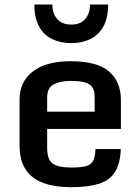

<svg xmlns="http://www.w3.org/2000/svg" viewBox="-20 -797 599 829"><path d="M64.5 -170.4V-366.7Q64.5 -444.3 121.8 -488.5Q179.2 -532.7 284.2 -532.7Q400.4 -532.7 451.2 -488Q502 -443.4 502 -365.7V-240.2H183.6V-159.2Q183.6 -106.9 208 -90.3Q232.4 -73.7 288.1 -73.7Q328.1 -73.7 350.1 -79.3Q372.1 -85 381.6 -101.8Q391.1 -118.7 392.1 -153.3H501.5Q499 -89.8 476.3 -54Q453.6 -18.1 406.7 -3.4Q359.9 11.2 286.6 11.2Q218.3 11.2 168.2 -6.6Q118.2 -24.4 91.3 -64.2Q64.5 -104 64.5 -170.4ZM388.7 -314.9V-379.4Q388.7 -409.7 375.5 -424.1Q362.3 -438.5 339.4 -443.1Q316.4 -447.8 286.6 -447.8Q241.7 -447.8 212.6 -433.3Q183.6 -418.9 183.6 -375V-314.9ZM287.6 -610.8Q242.2 -610.8 206.1 -627.9Q169.9 -645 149.2 -681.9Q128.4 -718.8 128.4 -777.3H206.1Q206.1 -739.3 226.8 -715.1Q247.6 -690.9 287.6 -690.9Q327.6 -690.9 348.1 -715.1Q368.7 -739.3 368.7 -777.3H446.8Q446.8 -718.8 426 -681.9Q405.3 -645 369.1 -627.9Q333 -610.8 287.6 -610.8Z"/></svg>

Font: Monda SemiBold
Style: Regular
Weight: 600
Designer: Vernon Adams
Foundry: Vernon Adams
Version: Version 2.200